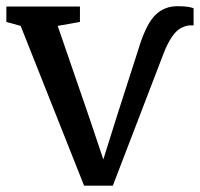

<svg xmlns="http://www.w3.org/2000/svg" viewBox="-21 -576 629 604"><path d="M243.5 8 44 -494.5 -1 -507V-555.5H230.5V-507L160.5 -494.5L259 -208.5L304 -74.5L348.5 -216L419.5 -437Q441.5 -504 469.2 -530.2Q497 -556.5 537 -556.5Q558.5 -556.5 570.5 -554.5Q582.5 -552.5 588 -550V-496Q580.5 -496.5 572 -495.8Q563.5 -495 553 -490Q535.5 -483 520.5 -461Q505.5 -439 493.5 -407.5L334 8Z"/></svg>

Font: Merriweather
Style: Regular
Weight: 400
Designer: Eben Sorkin
Foundry: Eben Sorkin
Version: Version 2.100; ttfautohint (v1.7.19-72a1) -l 8 -r 50 -G 200 